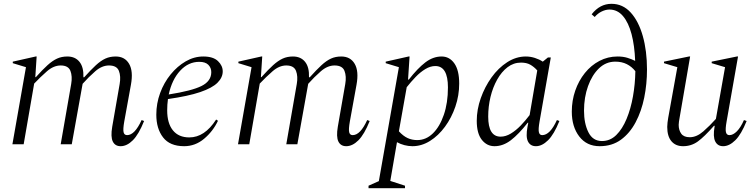

<svg xmlns="http://www.w3.org/2000/svg" viewBox="-20 -756 3951 1006"><path d="M45 0 116 -404 47 -425V-433L167 -460H172L165 -352H168Q203 -391 229 -414.5Q255 -438 279 -449Q303 -460 333 -460Q374 -460 396.5 -432Q419 -404 417 -351H421Q456 -390 482 -414Q508 -438 532 -449Q556 -460 586 -460Q634 -460 656.5 -421.5Q679 -383 666 -312L631 -119Q624 -79 627.5 -63.5Q631 -48 646 -48Q686 -48 722 -127L735 -122Q707 -52 676 -21Q645 10 612 10Q583 10 571 -14.5Q559 -39 568 -92L607 -316Q614 -356 603 -384.5Q592 -413 551 -413Q514 -413 479 -382.5Q444 -352 413 -317L412 -312L356 0H298L353 -316Q360 -356 349 -384.5Q338 -413 298 -413Q261 -413 226 -382.5Q191 -352 159 -318L104 0Z M945 10Q870 10 834.5 -36Q799 -82 799 -155Q799 -214 819 -268.5Q839 -323 874 -366Q909 -409 953 -434.5Q997 -460 1045 -460Q1097 -460 1122 -436Q1147 -412 1147 -382Q1147 -350 1119.5 -322.5Q1092 -295 1029 -273.5Q966 -252 860 -237Q856 -208 856 -178Q856 -110 886 -73Q916 -36 972 -36Q1052 -36 1112 -129H1114L1122 -123Q1096 -68 1049.5 -29Q1003 10 945 10ZM1024 -432Q967 -432 924 -385.5Q881 -339 864 -261Q985 -280 1036 -305.5Q1087 -331 1087 -378Q1087 -401 1071.5 -416.5Q1056 -432 1024 -432Z M1227 0 1298 -404 1229 -425V-433L1349 -460H1354L1347 -352H1350Q1385 -391 1411 -414.5Q1437 -438 1461 -449Q1485 -460 1515 -460Q1556 -460 1578.5 -432Q1601 -404 1599 -351H1603Q1638 -390 1664 -414Q1690 -438 1714 -449Q1738 -460 1768 -460Q1816 -460 1838.5 -421.5Q1861 -383 1848 -312L1813 -119Q1806 -79 1809.5 -63.5Q1813 -48 1828 -48Q1868 -48 1904 -127L1917 -122Q1889 -52 1858 -21Q1827 10 1794 10Q1765 10 1753 -14.5Q1741 -39 1750 -92L1789 -316Q1796 -356 1785 -384.5Q1774 -413 1733 -413Q1696 -413 1661 -382.5Q1626 -352 1595 -317L1594 -312L1538 0H1480L1535 -316Q1542 -356 1531 -384.5Q1520 -413 1480 -413Q1443 -413 1408 -382.5Q1373 -352 1341 -318L1286 0Z M1911 230V217L1965 193L2070 -404L2001 -425V-433L2121 -460H2126L2118 -339H2122Q2168 -398 2208.5 -429Q2249 -460 2294 -460Q2335 -460 2360.5 -424Q2386 -388 2386 -318Q2386 -256 2366 -197.5Q2346 -139 2311.5 -92Q2277 -45 2233 -17.5Q2189 10 2141 10Q2120 10 2099 4.5Q2078 -1 2060 -11L2025 192L2102 217V230ZM2261 -410Q2235 -410 2208.5 -394Q2182 -378 2157.5 -352.5Q2133 -327 2111 -299L2070 -68Q2093 -43 2116 -32.5Q2139 -22 2166 -22Q2212 -22 2248 -57Q2284 -92 2305.5 -154.5Q2327 -217 2327 -298Q2327 -410 2261 -410Z M2571 10Q2531 10 2504.5 -23.5Q2478 -57 2478 -123Q2478 -182 2499 -241.5Q2520 -301 2555.5 -350.5Q2591 -400 2637.5 -430Q2684 -460 2735 -460Q2759 -460 2782.5 -452.5Q2806 -445 2824 -433L2851 -455H2866L2807 -119Q2800 -79 2803.5 -63.5Q2807 -48 2821 -48Q2862 -48 2898 -127L2911 -122Q2883 -52 2851.5 -21Q2820 10 2788 10Q2759 10 2746.5 -14.5Q2734 -39 2744 -92L2748 -113H2745Q2698 -53 2657 -21.5Q2616 10 2571 10ZM2538 -145Q2538 -40 2603 -40Q2630 -40 2657 -56.5Q2684 -73 2708.5 -98.5Q2733 -124 2755 -153L2795 -387Q2778 -406 2758.5 -417Q2739 -428 2710 -428Q2671 -428 2639.5 -404Q2608 -380 2585 -339Q2562 -298 2550 -248Q2538 -198 2538 -145Z M3122 10Q3054 10 3015 -41Q2976 -92 2976 -171Q2976 -229 2994 -281Q3012 -333 3044.5 -373.5Q3077 -414 3121 -437Q3165 -460 3216 -460Q3245 -460 3267.5 -453Q3290 -446 3308 -437Q3305 -517 3289 -577.5Q3273 -638 3244 -672Q3215 -706 3173 -706Q3154 -706 3133 -696Q3112 -686 3096 -667L3080 -681Q3123 -736 3184 -736Q3243 -736 3284.5 -690.5Q3326 -645 3348 -567Q3370 -489 3370 -392Q3370 -316 3355.5 -244.5Q3341 -173 3310.5 -115.5Q3280 -58 3233.5 -24Q3187 10 3122 10ZM3040 -176Q3040 -109 3063 -63Q3086 -17 3134 -17Q3177 -17 3209 -48.5Q3241 -80 3263 -133Q3285 -186 3296.5 -251Q3308 -316 3309 -383Q3290 -407 3264 -420Q3238 -433 3204 -433Q3155 -433 3118.5 -398Q3082 -363 3061 -304.5Q3040 -246 3040 -176Z M3559 10Q3520 10 3498 -16Q3476 -42 3476 -91Q3476 -102 3477.5 -113.5Q3479 -125 3481 -138L3529 -404L3459 -425V-433L3590 -460H3596L3541 -140Q3539 -128 3537.5 -119Q3536 -110 3536 -102Q3536 -74 3549.5 -55.5Q3563 -37 3594 -37Q3630 -37 3665 -67.5Q3700 -98 3731 -133L3779 -404L3709 -425V-433L3841 -460H3847L3787 -119Q3780 -80 3783.5 -64Q3787 -48 3802 -48Q3821 -48 3841 -68Q3861 -88 3878 -127L3892 -122Q3864 -52 3832.5 -21Q3801 10 3769 10Q3740 10 3727.5 -15Q3715 -40 3724 -92L3725 -97H3721Q3670 -39 3636 -14.5Q3602 10 3559 10Z"/></svg>

Font: Spectral Light
Style: Italic
Weight: 300
Italic angle: -10°
Designer: Jean-Baptiste Levee
Foundry: Production Type
Version: Version 2.001